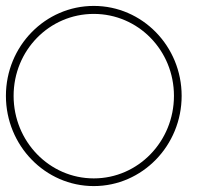

<svg xmlns="http://www.w3.org/2000/svg" viewBox="-25 -614 714 649"><path d="M292 -567C442 -567 563 -444 563 -290C563 -136 442 -11 292 -11C142 -11 21 -136 21 -290C21 -444 142 -567 292 -567ZM292 -594C128 -594 -5 -458 -5 -290C-5 -122 128 15 292 15C456 15 589 -122 589 -290C589 -458 456 -594 292 -594Z"/></svg>

Font: MintSans
Style: ExtraLight
Weight: 200
Version: Version 1.0